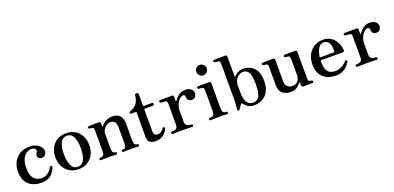

<svg xmlns="http://www.w3.org/2000/svg" viewBox="3 -1608 5130 2501"><g transform="rotate(-20 2568.0 -357.0)"><path d="M280 12Q215 12 160.5 -12Q106 -36 73 -89.5Q40 -143 40 -229Q40 -301 70 -359Q100 -417 157 -451Q214 -485 295 -485Q339 -485 377 -468.5Q415 -452 439 -424Q463 -396 463 -359Q463 -331 444.5 -311.5Q426 -292 397 -292Q368 -292 353.5 -306.5Q339 -321 340 -344Q341 -358 346.5 -366.5Q352 -375 358 -385Q364 -395 364 -410Q364 -421 348 -434Q332 -447 302 -447Q270 -447 236.5 -426.5Q203 -406 180.5 -358.5Q158 -311 158 -229Q158 -135 199 -89Q240 -43 301 -43Q341 -43 370.5 -58Q400 -73 420.5 -95.5Q441 -118 450 -140Q457 -156 473 -149Q489 -143 482 -126Q471 -97 448.5 -65Q426 -33 386 -10.5Q346 12 280 12Z M798 12Q726 12 673 -20.5Q620 -53 591 -109Q562 -165 562 -237Q562 -309 591 -365Q620 -421 673 -453Q726 -485 798 -485Q870 -485 922.5 -453Q975 -421 1004 -365Q1033 -309 1033 -237Q1033 -165 1004 -109Q975 -53 922.5 -20.5Q870 12 798 12ZM798 -22Q860 -22 887.5 -81.5Q915 -141 915 -237Q915 -332 887.5 -391.5Q860 -451 798 -451Q736 -451 708 -391.5Q680 -332 680 -237Q680 -141 708 -81.5Q736 -22 798 -22Z M1109 0Q1094 0 1094 -17Q1094 -33 1109 -33Q1143 -33 1155.5 -48Q1168 -63 1168 -99V-387Q1168 -407 1165 -418.5Q1162 -430 1149 -432Q1142 -434 1128 -435.5Q1114 -437 1107 -438Q1093 -440 1093 -454Q1093 -470 1108 -470Q1111 -470 1131 -471Q1151 -472 1176 -472.5Q1201 -473 1222 -473Q1243 -473 1249 -473Q1274 -472 1274 -447V-407Q1274 -403 1277 -402.5Q1280 -402 1283 -406Q1304 -438 1346 -461.5Q1388 -485 1441 -485Q1478 -485 1509 -471Q1540 -457 1559 -424Q1578 -391 1578 -333V-101Q1578 -63 1589.5 -48Q1601 -33 1626 -33Q1641 -33 1641 -17Q1641 0 1626 0Q1619 0 1601 -1Q1583 -2 1562 -2.5Q1541 -3 1523 -3Q1506 -3 1485 -2.5Q1464 -2 1446.5 -1Q1429 0 1421 0Q1406 0 1406 -17Q1406 -33 1421 -33Q1452 -33 1461 -48Q1470 -63 1470 -99V-319Q1470 -376 1449 -399.5Q1428 -423 1390 -423Q1362 -423 1335.5 -405.5Q1309 -388 1292.5 -359Q1276 -330 1276 -295V-101Q1276 -63 1287 -48Q1298 -33 1320 -33Q1336 -33 1336 -17Q1336 0 1320 0Q1309 0 1278.5 -1.5Q1248 -3 1222 -3Q1205 -3 1181 -2.5Q1157 -2 1137 -1Q1117 0 1109 0Z M1864 12Q1821 12 1789 -8Q1757 -28 1757 -83V-426Q1757 -434 1748 -434H1687Q1671 -434 1671 -450V-453Q1671 -460 1675.5 -463.5Q1680 -467 1687 -469Q1745 -489 1776.5 -529.5Q1808 -570 1816 -643Q1816 -659 1832 -659H1849Q1855 -659 1860 -654.5Q1865 -650 1865 -643V-482Q1865 -473 1873 -473H1987Q2003 -473 2003 -458V-450Q2003 -434 1987 -434H1873Q1865 -434 1865 -426V-118Q1865 -63 1922 -63Q1949 -63 1970.5 -79Q1992 -95 2003 -116Q2011 -131 2028 -121Q2035 -117 2035 -111Q2035 -105 2032 -97Q2015 -54 1973.5 -21Q1932 12 1864 12Z M2103 0Q2088 0 2088 -17Q2088 -33 2103 -33Q2144 -33 2164 -48Q2184 -63 2184 -99V-385Q2184 -407 2179.5 -418Q2175 -429 2161 -431Q2156 -432 2142 -433.5Q2128 -435 2114.5 -436Q2101 -437 2096 -438Q2082 -441 2082 -454Q2082 -471 2097 -471Q2100 -471 2123.5 -471.5Q2147 -472 2176.5 -472Q2206 -472 2230.5 -472.5Q2255 -473 2261 -473Q2286 -473 2286 -447V-391Q2286 -387 2289 -386Q2292 -385 2295 -389Q2310 -412 2332 -434Q2354 -456 2382.5 -470.5Q2411 -485 2444 -485Q2502 -485 2530 -461Q2558 -437 2558 -399Q2558 -377 2541.5 -354.5Q2525 -332 2492 -332Q2455 -332 2441.5 -351.5Q2428 -371 2428 -390Q2428 -410 2422 -418.5Q2416 -427 2401 -427Q2375 -427 2349.5 -402Q2324 -377 2307.5 -337.5Q2291 -298 2291 -252V-101Q2291 -63 2314.5 -48Q2338 -33 2374 -33Q2390 -33 2390 -17Q2390 0 2374 0Q2364 0 2327.5 -1.5Q2291 -3 2237 -3Q2191 -3 2152.5 -1.5Q2114 0 2103 0Z M2630 0Q2614 0 2614 -16Q2614 -33 2630 -33Q2668 -33 2681 -49Q2694 -65 2694 -101V-385Q2694 -413 2688.5 -422.5Q2683 -432 2669 -433Q2662 -434 2645.5 -435.5Q2629 -437 2622 -438Q2608 -441 2608 -455Q2608 -471 2623 -471Q2626 -471 2648 -471.5Q2670 -472 2697.5 -472Q2725 -472 2748 -472.5Q2771 -473 2777 -473Q2802 -473 2802 -450V-101Q2802 -65 2814 -49Q2826 -33 2858 -33Q2873 -33 2873 -16Q2873 0 2858 0Q2851 0 2831 -1Q2811 -2 2788 -2.5Q2765 -3 2747 -3Q2730 -3 2705 -2.5Q2680 -2 2658.5 -1Q2637 0 2630 0ZM2740 -582Q2710 -582 2689 -603Q2668 -624 2668 -654Q2668 -684 2689 -705Q2710 -726 2740 -726Q2770 -726 2791 -705Q2812 -684 2812 -654Q2812 -624 2791 -603Q2770 -582 2740 -582Z M3234 12Q3182 12 3148.5 -9Q3115 -30 3095 -58Q3088 -68 3081.5 -67Q3075 -66 3071 -60Q3068 -56 3059 -43.5Q3050 -31 3041 -18Q3032 -5 3028 1Q3022 9 3010 5.5Q2998 2 2999 -9Q3000 -21 3004.5 -60Q3009 -99 3009 -147V-637Q3009 -665 3003.5 -674.5Q2998 -684 2984 -685Q2977 -687 2960.5 -688.5Q2944 -690 2937 -691Q2923 -693 2923 -707Q2923 -724 2938 -724Q2941 -724 2963 -724.5Q2985 -725 3012.5 -725Q3040 -725 3063 -725.5Q3086 -726 3092 -726Q3117 -726 3117 -700V-433Q3117 -427 3121.5 -425.5Q3126 -424 3132 -431Q3145 -446 3175 -465.5Q3205 -485 3258 -485Q3306 -485 3352.5 -462Q3399 -439 3429 -386.5Q3459 -334 3459 -244Q3459 -172 3438.5 -123Q3418 -74 3385 -44Q3352 -14 3312.5 -1Q3273 12 3234 12ZM3227 -25Q3266 -25 3291.5 -45Q3317 -65 3329.5 -113Q3342 -161 3342 -244Q3342 -327 3328.5 -371Q3315 -415 3291 -431.5Q3267 -448 3235 -448Q3210 -448 3182.5 -432.5Q3155 -417 3135.5 -383Q3116 -349 3116 -293V-195Q3116 -105 3148 -65Q3180 -25 3227 -25Z M3740 12Q3670 12 3625.5 -24Q3581 -60 3581 -139V-386Q3581 -409 3576.5 -420Q3572 -431 3557 -434Q3549 -436 3537.5 -437Q3526 -438 3518 -439Q3504 -442 3504 -456Q3504 -472 3519 -472Q3522 -472 3542.5 -472.5Q3563 -473 3589 -473Q3615 -473 3636.5 -473.5Q3658 -474 3664 -474Q3689 -474 3689 -448V-155Q3689 -103 3715 -79Q3741 -55 3783 -55Q3836 -55 3861.5 -88.5Q3887 -122 3887 -168V-386Q3887 -409 3882.5 -420Q3878 -431 3863 -434Q3855 -436 3843.5 -437Q3832 -438 3824 -439Q3810 -442 3810 -456Q3810 -472 3825 -472Q3828 -472 3848.5 -472.5Q3869 -473 3895 -473Q3921 -473 3942.5 -473.5Q3964 -474 3970 -474Q3995 -474 3995 -448V-87Q3995 -59 4000.5 -51Q4006 -43 4019 -40Q4026 -39 4031.5 -37.5Q4037 -36 4042 -34Q4057 -33 4057 -18Q4057 -2 4041 -2Q4038 -2 4021 -1.5Q4004 -1 3981.5 -1Q3959 -1 3940.5 -0.5Q3922 0 3916 0Q3892 0 3891 -23Q3891 -29 3890.5 -41Q3890 -53 3889 -60Q3889 -67 3885.5 -67.5Q3882 -68 3877 -62Q3869 -51 3852 -33.5Q3835 -16 3807.5 -2Q3780 12 3740 12Z M4365 12Q4251 12 4186.5 -50Q4122 -112 4122 -228Q4122 -301 4151 -359Q4180 -417 4233.5 -451Q4287 -485 4358 -485Q4412 -485 4452 -464Q4492 -443 4518 -409Q4544 -375 4557 -335.5Q4570 -296 4570 -258Q4570 -242 4550 -242H4254Q4240 -242 4240 -226Q4240 -156 4256 -117Q4272 -78 4302.5 -62Q4333 -46 4375 -46Q4426 -46 4466.5 -68Q4507 -90 4533 -123Q4544 -136 4558 -127Q4572 -118 4562 -103Q4542 -73 4516.5 -47Q4491 -21 4454.5 -4.5Q4418 12 4365 12ZM4261 -281H4430Q4450 -281 4450 -300Q4450 -365 4429.5 -407Q4409 -449 4356 -449Q4311 -449 4284.5 -408.5Q4258 -368 4245 -298Q4242 -281 4261 -281Z M4661 0Q4646 0 4646 -17Q4646 -33 4661 -33Q4702 -33 4722 -48Q4742 -63 4742 -99V-385Q4742 -407 4737.5 -418Q4733 -429 4719 -431Q4714 -432 4700 -433.5Q4686 -435 4672.5 -436Q4659 -437 4654 -438Q4640 -441 4640 -454Q4640 -471 4655 -471Q4658 -471 4681.5 -471.5Q4705 -472 4734.5 -472Q4764 -472 4788.5 -472.5Q4813 -473 4819 -473Q4844 -473 4844 -447V-391Q4844 -387 4847 -386Q4850 -385 4853 -389Q4868 -412 4890 -434Q4912 -456 4940.5 -470.5Q4969 -485 5002 -485Q5060 -485 5088 -461Q5116 -437 5116 -399Q5116 -377 5099.5 -354.5Q5083 -332 5050 -332Q5013 -332 4999.5 -351.5Q4986 -371 4986 -390Q4986 -410 4980 -418.5Q4974 -427 4959 -427Q4933 -427 4907.5 -402Q4882 -377 4865.5 -337.5Q4849 -298 4849 -252V-101Q4849 -63 4872.5 -48Q4896 -33 4932 -33Q4948 -33 4948 -17Q4948 0 4932 0Q4922 0 4885.5 -1.5Q4849 -3 4795 -3Q4749 -3 4710.5 -1.5Q4672 0 4661 0Z"/></g></svg>

Font: Zen Antique Soft
Style: Regular
Weight: 400
Designer: Yoshimichi Ohira
Foundry: Positype
Version: Version 1.001